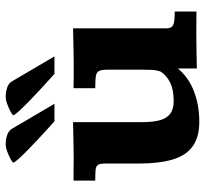

<svg xmlns="http://www.w3.org/2000/svg" viewBox="-43 -685 738 692"><g transform="rotate(-90 326.0 -339.0)"><path d="M232.9 10.3Q177.7 10.3 144.5 -13.7Q111.3 -37.6 96.9 -86.4Q82.5 -135.3 82.5 -209.5V-329.1Q82.5 -347.7 77.6 -355Q72.8 -362.3 59.3 -363.5Q45.9 -364.7 21 -364.7V-442.9Q31.7 -442.9 50 -442.9Q68.4 -442.9 84.7 -442.6Q101.1 -442.4 105.5 -442.4Q137.7 -442.9 168.7 -443.4Q199.7 -443.8 231.9 -444.8V-194.3Q231.9 -158.7 238.3 -133.5Q244.6 -108.4 261.2 -95.2Q277.8 -82 307.6 -82Q349.1 -82 375.2 -95.2Q401.4 -108.4 414.1 -129.4Q419.4 -144 420.2 -161.4Q420.9 -178.7 420.9 -197.8V-319.8Q420.9 -342.8 415.8 -351.8Q410.6 -360.8 396.2 -362.8Q381.8 -364.7 354 -364.7V-442.9Q377.4 -442.4 400.4 -442.4Q423.3 -442.4 452.6 -442.4Q482.9 -442.9 512 -443.4Q541 -443.8 569.8 -444.8V-108.9Q569.8 -89.4 582.3 -83.7Q594.7 -78.1 630.4 -78.1V0Q607.9 0 589.8 -0.2Q571.8 -0.5 553.2 -0.5Q521 0 489 0.2Q457 0.5 425.3 1.5Q425.3 -9.8 425.3 -22.9Q425.3 -36.1 425.3 -48.1Q425.3 -60.1 425.3 -66.9Q392.6 -27.8 342.5 -8.8Q292.5 10.3 232.9 10.3ZM297.9 -511.7H234.9Q229 -517.1 212.2 -532.2Q195.3 -547.4 174.3 -566.9Q153.3 -586.4 133.3 -606Q113.3 -625.5 99.9 -640.4Q86.4 -655.3 85.9 -660.2Q85.9 -662.6 97.7 -669.2Q109.4 -675.8 125 -681.6Q140.6 -687.5 152.3 -687.5Q168.9 -687.5 184.1 -682.6Q199.2 -677.7 207 -666.5ZM468.8 -511.7H405.8Q399.9 -517.1 383.1 -532.2Q366.2 -547.4 345.2 -566.9Q324.2 -586.4 304.2 -606Q284.2 -625.5 270.8 -640.4Q257.3 -655.3 256.8 -660.2Q256.8 -662.6 268.6 -669.2Q280.3 -675.8 295.9 -681.6Q311.5 -687.5 323.2 -687.5Q339.8 -687.5 355 -682.6Q370.1 -677.7 377.9 -666.5Z"/></g></svg>

Font: Kameron
Style: Bold
Weight: 700
Designer: Vernon Adams
Foundry: Vernon Adams
Version: Version 1.100